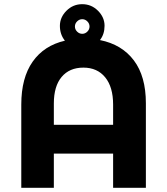

<svg xmlns="http://www.w3.org/2000/svg" viewBox="-20 -900 802 920"><path d="M291 -705Q267 -735 267 -776Q267 -817 298.5 -848.5Q330 -880 374 -880Q418 -880 449.5 -848.5Q481 -817 481 -776.5Q481 -736 459 -708Q564 -687 621.5 -610.5Q679 -534 679 -405V0H522V-164H238V0H82V-399Q82 -527 136.5 -604.5Q191 -682 291 -705ZM238 -404V-302H522V-399Q522 -483 484 -529.5Q446 -576 379.5 -576Q313 -576 275.5 -531.5Q238 -487 238 -404ZM349.5 -797.5Q339 -787 339 -773Q339 -759 349.5 -748.5Q360 -738 374 -738Q388 -738 398.5 -748.5Q409 -759 409 -773Q409 -787 398.5 -797.5Q388 -808 374 -808Q360 -808 349.5 -797.5Z"/></svg>

Font: Montserrat Alternates
Style: Bold
Weight: 700
Version: Version 2.001